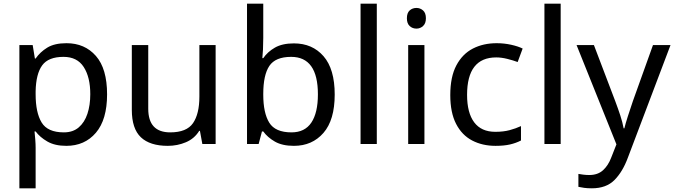

<svg xmlns="http://www.w3.org/2000/svg" viewBox="-20 -780 3652 1040"><path d="M340 -546Q439 -546 499.5 -477Q560 -408 560 -269Q560 -132 499.5 -61Q439 10 339 10Q277 10 236.5 -13.5Q196 -37 173 -68H167Q169 -51 171 -25Q173 1 173 20V240H85V-536H157L169 -463H173Q197 -498 236 -522Q275 -546 340 -546ZM324 -472Q242 -472 208.5 -426Q175 -380 173 -286V-269Q173 -170 205.5 -116.5Q238 -63 326 -63Q375 -63 406.5 -90Q438 -117 453.5 -163.5Q469 -210 469 -270Q469 -362 433.5 -417Q398 -472 324 -472Z M1148 -536V0H1076L1063 -71H1059Q1033 -29 987 -9.5Q941 10 889 10Q792 10 743 -36.5Q694 -83 694 -185V-536H783V-191Q783 -63 902 -63Q991 -63 1025.5 -113Q1060 -163 1060 -257V-536Z M1406 -575Q1406 -541 1404.5 -511.5Q1403 -482 1401 -465H1406Q1429 -499 1469 -522Q1509 -545 1572 -545Q1672 -545 1732.5 -475.5Q1793 -406 1793 -268Q1793 -130 1732 -60Q1671 10 1572 10Q1509 10 1469 -13Q1429 -36 1406 -68H1399L1381 0H1318V-760H1406ZM1557 -472Q1472 -472 1439 -423Q1406 -374 1406 -271V-267Q1406 -168 1438.5 -115.5Q1471 -63 1559 -63Q1631 -63 1666.5 -116Q1702 -169 1702 -269Q1702 -472 1557 -472Z M2021 0H1933V-760H2021Z M2236 -737Q2256 -737 2271.5 -723.5Q2287 -710 2287 -681Q2287 -653 2271.5 -639Q2256 -625 2236 -625Q2214 -625 2199 -639Q2184 -653 2184 -681Q2184 -710 2199 -723.5Q2214 -737 2236 -737ZM2279 -536V0H2191V-536Z M2664 10Q2593 10 2537.5 -19Q2482 -48 2450.5 -109Q2419 -170 2419 -265Q2419 -364 2452 -426Q2485 -488 2541.5 -517Q2598 -546 2670 -546Q2711 -546 2749 -537.5Q2787 -529 2811 -517L2784 -444Q2760 -453 2728 -461Q2696 -469 2668 -469Q2510 -469 2510 -266Q2510 -169 2548.5 -117.5Q2587 -66 2663 -66Q2707 -66 2740.5 -75Q2774 -84 2802 -97V-19Q2775 -5 2742.5 2.5Q2710 10 2664 10Z M3017 0H2929V-760H3017Z M3103 -536H3197L3313 -231Q3328 -191 3340 -154.5Q3352 -118 3358 -85H3362Q3368 -110 3381 -150.5Q3394 -191 3408 -232L3517 -536H3612L3381 74Q3353 150 3308.5 195Q3264 240 3186 240Q3162 240 3144 237.5Q3126 235 3113 232V162Q3124 164 3139.5 166Q3155 168 3172 168Q3218 168 3246.5 142Q3275 116 3291 73L3319 2Z"/></svg>

Font: Noto Sans Sharada
Style: Regular
Weight: 400
Designer: Monotype Design Team
Foundry: Monotype Imaging Inc.
Version: Version 2.006; ttfautohint (v1.8.4.7-5d5b)